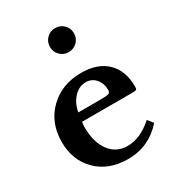

<svg xmlns="http://www.w3.org/2000/svg" viewBox="-198 -947 981 1075"><g transform="rotate(-30 292.5 -410.0)"><path d="M512 -128 540 -93Q449 10 313 10Q190 10 114 -64.5Q38 -139 38 -258Q38 -382 118.5 -461Q199 -540 325 -540Q431 -540 490 -482.5Q549 -425 549 -323Q549 -307 544 -303.5Q539 -300 516 -300H194Q190 -291 190 -267Q190 -169 232.5 -112Q275 -55 348 -55Q431 -55 512 -128ZM201 -356H346Q387 -356 398 -360.5Q409 -365 409 -382Q409 -425 384 -453.5Q359 -482 321 -482Q278 -482 244.5 -446.5Q211 -411 201 -356ZM247 -752Q247 -785 269.5 -807.5Q292 -830 324 -830Q357 -830 379.5 -807.5Q402 -785 402 -752Q402 -720 379.5 -697.5Q357 -675 324 -675Q292 -675 269.5 -697.5Q247 -720 247 -752Z"/></g></svg>

Font: Libre Baskerville
Style: Bold
Weight: 700
Designer: Pablo Impallari, Rodrigo Fuenzalida
Foundry: Pablo Impallari, Rodrigo Fuenzalida
Version: Version 1.000